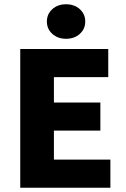

<svg xmlns="http://www.w3.org/2000/svg" viewBox="-20 -881 591 901"><path d="M75 0V-651H488V-519H233V-400H451V-268H233V-132H498V0ZM290 -699Q251 -699 225.5 -722Q200 -745 200 -780Q200 -815 225.5 -838Q251 -861 290 -861Q329 -861 354.5 -838Q380 -815 380 -780Q380 -745 354.5 -722Q329 -699 290 -699Z"/></svg>

Font: Mada ExtraBold
Style: Regular
Weight: 800
Designer: Khaled Hosny
Version: Version 1.5